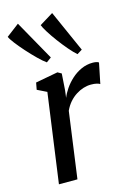

<svg xmlns="http://www.w3.org/2000/svg" viewBox="-138 -937 686 1002"><g transform="rotate(-15 205.0 -436.0)"><path d="M51.5 0 118 -481.5 67 -506.5 74 -544 195 -566.5 215.5 -555 209.5 -466 204.5 -426Q213 -448.5 229.8 -473Q246.5 -497.5 270 -519Q293.5 -540.5 323 -554Q352.5 -567.5 385.5 -567.5Q394.5 -567.5 404 -565.8Q413.5 -564 418 -560L395.5 -449.5Q390 -453.5 377.8 -456.5Q365.5 -459.5 347 -459.5Q327 -459.5 306.5 -453.2Q286 -447 266 -434.2Q246 -421.5 229.2 -402.5Q212.5 -383.5 200.5 -357.5L151.5 0ZM155.5 -631Q137.5 -643.5 112 -668.5Q86.5 -693.5 61 -722Q35.5 -750.5 16.5 -775.2Q-2.5 -800 -7.5 -812.5L61.5 -865L182 -650.5ZM321 -631Q304 -645.5 280.8 -672.5Q257.5 -699.5 234.8 -730.2Q212 -761 195.5 -787.5Q179 -814 174.5 -827L248.5 -872.5L348.5 -648Z"/></g></svg>

Font: Merriweather Light 18pt
Style: Italic
Weight: 400
Italic angle: -7.8°
Version: Version 2.101